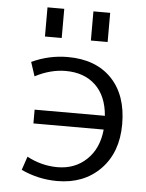

<svg xmlns="http://www.w3.org/2000/svg" viewBox="-53 -780 633 833"><g transform="rotate(5 263.5 -363.5)"><path d="M320 -610V-737H393V-610ZM120 -610V-737H193V-610ZM103 -230V-290H409Q402 -376 353 -422.5Q304 -469 223 -469Q157 -469 90 -434L70 -495Q145 -530 227 -530Q349 -530 418 -458.5Q487 -387 487 -260Q487 -137 415 -63.5Q343 10 227 10Q145 10 70 -25L90 -84Q154 -50 223 -50Q299 -50 350 -98.5Q401 -147 409 -230Z"/></g></svg>

Font: M PLUS 1p
Style: Regular
Weight: 400
Version: Version 1.062